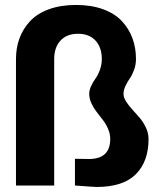

<svg xmlns="http://www.w3.org/2000/svg" viewBox="-20 -742 638 768"><path d="M366.2 5.9Q357.4 5.9 279.8 0V-106.9L335.9 -106Q420.9 -106 420.9 -186Q420.9 -206.5 412.4 -226.3Q403.8 -246.1 391.4 -262.2Q378.9 -278.3 366.5 -294.4Q354 -310.5 345.5 -329.1Q336.9 -347.7 336.9 -366.2Q336.9 -381.8 344.7 -398.4Q352.5 -415 362.1 -428Q371.6 -440.9 379.4 -461.9Q387.2 -482.9 387.2 -505.9Q387.2 -552.2 362.1 -579.6Q336.9 -606.9 292 -606.9Q247.1 -606.9 221.9 -579.6Q196.8 -552.2 196.8 -505.9V0H43.9V-505.9Q43.9 -550.8 58.1 -589.1Q72.3 -627.4 100.6 -657.7Q128.9 -688 176 -705.1Q223.1 -722.2 284.2 -722.2Q345.2 -722.2 392.1 -705.1Q439 -688 467.3 -657.7Q495.6 -627.4 509.8 -589.1Q523.9 -550.8 523.9 -505.9Q523.9 -482.9 516.1 -461.9Q508.3 -440.9 499 -428Q489.7 -415 481.9 -398.4Q474.1 -381.8 474.1 -366.2Q474.1 -352.1 484.4 -335.9Q494.6 -319.8 509.5 -303.7Q524.4 -287.6 539.1 -270.3Q553.7 -252.9 564 -231Q574.2 -209 574.2 -186Q574.2 -96.2 523.4 -45.2Q472.7 5.9 366.2 5.9Z"/></svg>

Font: Creato Display ExtraBold
Style: Regular
Weight: 800
Version: Version 1.000